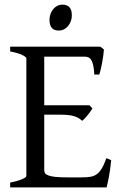

<svg xmlns="http://www.w3.org/2000/svg" viewBox="-20 -819 536 839"><path d="M465.8 -119.1Q461.9 -77.1 455.8 -45.7Q449.7 -14.2 445.8 0H24.4V-21Q57.6 -27.8 76.4 -35.9Q95.2 -43.9 95.2 -50.8V-564Q95.2 -569.8 77.4 -578.6Q59.6 -587.4 24.4 -594.2V-615.2H418L434.1 -603Q433.1 -590.3 431.2 -575.2Q429.2 -560.1 426.3 -544.9Q423.3 -529.8 420.2 -516.1Q417 -502.4 414.1 -493.2H392.1Q391.1 -515.6 387.9 -530.8Q384.8 -545.9 379.9 -554.9Q375 -564 367.9 -567.6Q360.8 -571.3 352.1 -571.3H173.3V-358.9H371.1L383.8 -345.2Q379.9 -338.4 374.3 -330.6Q368.7 -322.8 362.5 -315.2Q356.4 -307.6 350.3 -301.3Q344.2 -294.9 338.9 -291Q331.5 -298.3 323 -303.2Q314.5 -308.1 303.5 -311.5Q292.5 -314.9 277.6 -316.4Q262.7 -317.9 242.2 -317.9H173.3V-75.2Q173.3 -67.9 176.8 -62.3Q180.2 -56.6 190.9 -52.5Q201.7 -48.3 221.2 -46.1Q240.7 -43.9 272.9 -43.9H335.9Q358.4 -43.9 374.3 -46.4Q390.1 -48.8 402.3 -57.4Q414.6 -65.9 424.6 -82.5Q434.6 -99.1 444.8 -127.9ZM293.9 -752.4Q293.9 -738.8 289.6 -726.6Q285.2 -714.4 277.6 -705.3Q270 -696.3 259.8 -690.9Q249.5 -685.5 237.3 -685.5Q215.3 -685.5 205.8 -697.8Q196.3 -710 196.3 -732.4Q196.3 -746.1 200.7 -758.3Q205.1 -770.5 212.9 -779.5Q220.7 -788.6 230.7 -793.7Q240.7 -798.8 252.4 -798.8Q293.9 -798.8 293.9 -752.4Z"/></svg>

Font: Gentium Plus Am
Style: Regular
Weight: 400
Designer: J. Victor Gaultney, Annie Olsen, Iska Routamaa, Becca Hirsbrunner
Foundry: SIL International
Version: Version 5.000